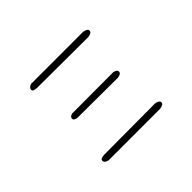

<svg xmlns="http://www.w3.org/2000/svg" viewBox="-137 -1035 1275 1275"><g transform="rotate(-45 500.0 -397.5)"><path d="M741 -759Q779 -753 777 -733Q775 -714 740 -710L263 -712Q223 -713 225 -732Q227 -752 254 -759ZM694 -428Q725 -421 723 -402Q722 -385 690 -380L314 -382Q283 -384 281 -402Q280 -420 306 -427ZM257 -36Q226 -43 226 -63Q224 -81 265 -83L741 -85Q775 -81 778 -62Q780 -42 742 -36Z"/></g></svg>

Font: Yomogi
Style: Regular
Weight: 400
Designer: satsuyako
Foundry: satsuyako
Version: Version 3.100